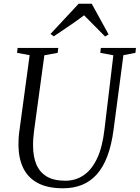

<svg xmlns="http://www.w3.org/2000/svg" viewBox="-20 -1000 750 1030"><path d="M642 -704 589.5 -306Q578.5 -222 555.8 -162Q533 -102 498.8 -64Q464.5 -26 419.2 -8Q374 10 318.5 10Q235.5 10 183 -18Q130.5 -46 105.2 -97.5Q80 -149 79 -219Q79 -236 79.8 -253.8Q80.5 -271.5 83 -290L139 -704L71.5 -716.5L74.5 -743H292.5L289.5 -716.5L218 -703.5L162.5 -296.5Q159.5 -274 158.2 -253.2Q157 -232.5 157.5 -213.5Q158 -159 175.2 -117.8Q192.5 -76.5 230.2 -53.5Q268 -30.5 331 -30.5Q385 -30.5 428.2 -59.5Q471.5 -88.5 500.5 -149.2Q529.5 -210 540.5 -306L588 -703.5L518 -716.5L521 -743H709.5L706.5 -716.5ZM251 -818 402 -980H472L562.5 -815.5L544 -804Q516.5 -832.5 488 -860.5Q459.5 -888.5 431 -918Q394.5 -890.5 354.5 -863.2Q314.5 -836 268.5 -805Z"/></svg>

Font: Merriweather 96pt Light
Style: Italic
Weight: 300
Italic angle: -7.8°
Version: Version 2.101